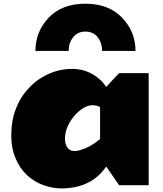

<svg xmlns="http://www.w3.org/2000/svg" viewBox="-20 -1003 883 1040"><path d="M533.2 -727.1Q533.2 -770 509.3 -801Q485.4 -832 442.9 -832Q400.4 -832 376.2 -801.3Q352.1 -770.5 352.1 -728.5Q352.1 -728 352.1 -727.1H171.9Q171.9 -831.5 243.7 -907.2Q315.4 -982.9 442.4 -982.9Q569.3 -982.9 641.6 -907Q713.9 -831.1 713.9 -727.1ZM126.5 -54.2Q87.4 -90.3 64.2 -145.8Q41 -201.2 41 -265.1Q41 -329.1 53.7 -376Q79.1 -469.2 142.6 -532.7Q172.9 -564 210 -585.4Q286.1 -629.9 370.8 -629.9Q455.6 -629.9 519.5 -573.7Q540 -555.7 555.2 -532.2L625 -606.9H785.2V0H625L555.2 -101.1Q475.1 17.1 312.5 17.6Q311.5 17.6 310.1 17.6Q266.1 17.6 215.8 0Q165.5 -17.6 126.5 -54.2ZM522 -422.9Q504.4 -433.1 480 -433.1Q455.6 -433.1 428.5 -415.8Q401.4 -398.4 379.9 -372.1Q332 -313 332 -252Q332 -209 358.4 -191.4Q369.1 -184.6 384.8 -184.6Q404.8 -184.6 443.8 -200.7Q482.9 -216.8 522 -250Z"/></svg>

Font: Fz Rammetto One
Style: Regular
Weight: 400
Designer: Vernon Adams
Foundry: Vernon Adams
Version: Vit hóa bi c Thuy @ FontZin.Com